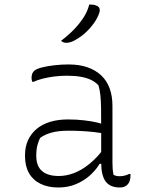

<svg xmlns="http://www.w3.org/2000/svg" viewBox="-20 -822 640 852"><path d="M479 -352Q479 -321 479 -289.5Q479 -258 479 -226.5Q479 -195 479 -163.5Q479 -132 479 -100Q479 -84 480 -72Q481 -60 484 -46Q490 -43 496.5 -41.5Q503 -40 510 -40Q523 -40 534 -43Q545 -46 553 -50H559Q559 -49 559 -47Q559 -45 559 -43Q559 -29 555.5 -19Q552 -9 546 -3Q540 3 532 6.5Q524 10 512 10Q491 10 475 3.5Q459 -3 449 -16.5Q439 -30 434 -51Q429 -72 429 -100Q429 -138 429 -181Q429 -224 429 -252Q429 -306 428.5 -340.5Q428 -375 425.5 -399Q423 -423 417 -443Q404 -458 384 -467.5Q364 -477 337.5 -481.5Q311 -486 276 -486Q248 -486 220.5 -482.5Q193 -479 169.5 -473Q146 -467 129 -459H123Q122 -463 121 -467Q120 -471 120 -475Q120 -486 122.5 -493.5Q125 -501 131 -507Q140 -516 165 -522.5Q190 -529 222 -532.5Q254 -536 284 -536Q332 -536 368 -523.5Q404 -511 429 -487.5Q454 -464 466.5 -430Q479 -396 479 -352ZM141 -130Q141 -85 166.5 -63Q192 -41 241 -41Q274 -41 308.5 -54Q343 -67 378.5 -96Q414 -125 448 -172V-95H422Q406 -68 379.5 -44Q353 -20 317.5 -5Q282 10 239 10Q193 10 159.5 -6.5Q126 -23 108.5 -54Q91 -85 91 -129V-134Q91 -170 104 -199Q117 -228 141.5 -249Q166 -270 201.5 -281Q237 -292 282 -292Q319 -292 353.5 -288Q388 -284 412.5 -278Q437 -272 445 -267Q451 -264 453 -258Q455 -252 455 -244.5Q455 -237 454 -226Q426 -233 398 -236Q370 -239 342 -240.5Q314 -242 285 -242Q239 -242 208.5 -233.5Q178 -225 158 -210Q151 -196 146 -177.5Q141 -159 141 -133ZM376 -802Q387 -802 394.5 -801Q402 -800 410 -796Q420 -792 422 -783Q424 -774 421 -766Q414 -744 398 -721Q382 -698 361 -678.5Q340 -659 315 -645Q304 -638 293 -635Q282 -632 274 -632Q269 -632 262.5 -634Q256 -636 251 -641Q284 -666 309 -692Q334 -718 351.5 -745.5Q369 -773 376 -802Z"/></svg>

Font: Recursive Monospace Casual Light
Style: Regular
Weight: 300
Version: Version 1.047